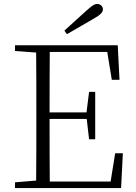

<svg xmlns="http://www.w3.org/2000/svg" viewBox="-20 -952 686 972"><path d="M306 -797 319 -779C363 -804 407 -830 450 -855C488 -876 501 -889 501 -905C501 -920 488 -932 472 -932C458 -932 444 -922 414 -895C381 -865 344 -831 306 -797ZM546 -548H585L576 -723H56V-694L163 -686C164 -588 164 -489 164 -390V-333C164 -234 164 -135 163 -38L56 -29V0H593L602 -176H563L540 -33H232C231 -131 231 -231 231 -350H419L431 -247H462V-487H431L418 -383H231C231 -493 231 -592 232 -689H523Z"/></svg>

Font: Noto Serif TC ExtraLight
Style: Regular
Weight: 200
Designer: Ryoko NISHIZUKA 西塚涼子 (kana & ideographs); Frank Grießhammer (Latin, Greek & Cyrillic); Wenlong ZHANG 张文龙 (bopomofo); San
Foundry: Adobe
Version: Version 2.001;hotconv 1.1.0;makeotfexe 2.6.0